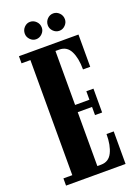

<svg xmlns="http://www.w3.org/2000/svg" viewBox="-159 -911 700 976"><g transform="rotate(-20 191.5 -422.5)"><path d="M22 0V-39H70V-661.5H22V-700H344V-525.5H305Q305 -586.5 286.2 -624Q267.5 -661.5 226 -661.5H205.5V-369.5H283V-415.5H321.5V-286.5H283V-330.5H205.5V-39H226Q267.5 -39 286.2 -77Q305 -115 305 -176H344V0ZM260 -751Q241 -751 227.2 -765Q213.5 -779 213.5 -797Q213.5 -817 227.2 -831Q241 -845 260 -845Q278.5 -845 292.2 -831Q306 -817 306 -797Q306 -779 292.2 -765Q278.5 -751 260 -751ZM134 -751Q116 -751 102.5 -765Q89 -779 89 -797Q89 -817 102.5 -831Q116 -845 134 -845Q153 -845 167 -831Q181 -817 181 -797Q181 -779 167 -765Q153 -751 134 -751Z"/></g></svg>

Font: Imbue 10pt ExtraBold
Style: Regular
Weight: 800
Designer: Tyler Finck
Foundry: Etcetera Type Company
Version: Version 1.102; ttfautohint (v1.8.3)